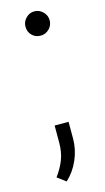

<svg xmlns="http://www.w3.org/2000/svg" viewBox="-110 -588 414 760"><g transform="rotate(-15 97.5 -208.0)"><path d="M65.4 -500.5Q65.4 -520.5 80.1 -535.4Q94.7 -550.3 114.7 -550.3Q134.8 -550.3 149.7 -535.4Q164.6 -520.5 164.6 -500.5Q164.6 -480 149.9 -465.3Q135.3 -450.7 114.7 -450.7Q93.8 -450.7 79.6 -464.8Q65.4 -479 65.4 -500.5ZM132.8 -92.8V-23.9Q132.8 20.5 114.5 62.5Q96.2 104.5 64.5 133.3L29.8 107.4Q52.2 77.1 64 46.4Q75.7 15.6 75.7 -22.9V-92.8Z"/></g></svg>

Font: Vazirmatn UI ExtraLight
Style: Regular
Weight: 200
Designer: Saber Rastikerdar
Foundry: Saber Rastikerdar
Version: Version 33.003